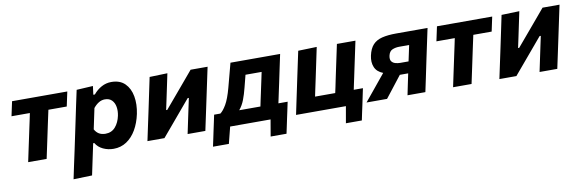

<svg xmlns="http://www.w3.org/2000/svg" viewBox="-51 -920 4593 1525"><g transform="rotate(-10 2246.0 -157.5)"><path d="M113 0Q124.5 -54.5 135 -104.2Q145.5 -154 159 -216.5L169.5 -266Q177 -300.5 183 -328.8Q189 -357 194 -382H46L71 -499H516.5L491.5 -382H343.5Q338 -357 332 -328.8Q326 -300.5 318.5 -266L308 -216.5Q295 -154 284.2 -104.2Q273.5 -54.5 262 0Z M444.5 196.5Q455.5 143 466.8 90.5Q478 38 491.5 -24L542.5 -266Q553.5 -319.5 566 -378Q578.5 -436.5 592 -499L724.5 -506.5L715.5 -437.5H728Q756.5 -472 793.5 -492.2Q830.5 -512.5 873 -512.5Q942.5 -512.5 982.5 -472.8Q1022.5 -433 1034 -368Q1045.5 -303 1030 -227.5Q1015 -156.5 983.5 -102.2Q952 -48 905.8 -17.2Q859.5 13.5 800.5 13.5Q755.5 13.5 716.2 -5Q677 -23.5 656.5 -58.5H647.5L638.5 -16Q626.5 40 616.2 89.2Q606 138.5 594.5 192ZM757.5 -115.5Q807.5 -115.5 837.8 -150.8Q868 -186 879 -239Q887 -277 881.2 -310.5Q875.5 -344 855 -364.8Q834.5 -385.5 799 -385.5Q772.5 -385.5 749.2 -371.2Q726 -357 706 -332L671 -166Q698 -115.5 757.5 -115.5Z M1075 0Q1086.5 -53.5 1097 -103.5Q1107.5 -153.5 1121 -216L1131.5 -265.5Q1147 -340 1158.2 -392.8Q1169.5 -445.5 1180.5 -499L1324.5 -503.5Q1314.5 -455.5 1304.8 -409.5Q1295 -363.5 1281.5 -299L1264 -217H1273L1379.5 -343Q1411 -380.5 1444.5 -420Q1478 -459.5 1511 -499H1648Q1636.5 -445 1625.5 -393Q1614.5 -341 1598.5 -265.5L1588 -216Q1574.5 -153.5 1564 -103.2Q1553.5 -53 1542 0H1399Q1409.5 -50.5 1419.2 -96.2Q1429 -142 1441 -199L1458.5 -281H1449L1347 -160Q1313.5 -120.5 1279.8 -80.2Q1246 -40 1212 0Z M1580 134Q1586.5 104 1593 73.5Q1599.5 43 1605.5 14Q1612.5 -18 1619.5 -51Q1626.5 -84 1633 -115H1683.5Q1706.5 -131.5 1732.2 -175.2Q1758 -219 1781.5 -306.5Q1796 -361 1808.2 -407.2Q1820.5 -453.5 1832.5 -499H2233Q2221.5 -445 2210.5 -393Q2199.5 -341 2184 -267L2173 -216Q2166.5 -186.5 2161.5 -161.8Q2156.5 -137 2151.5 -115H2226Q2219.5 -84 2212.5 -51.2Q2205.5 -18.5 2198.5 14Q2192 44.5 2185.8 74.2Q2179.5 104 2173 134H2045L2068 0H1742L1708 134ZM1908 -284.5Q1895 -232.5 1878.8 -190Q1862.5 -147.5 1835.5 -115H2006.5Q2011 -137 2016.2 -161.8Q2021.5 -186.5 2028 -216.5L2038.5 -266Q2046 -301 2052.2 -329.8Q2058.5 -358.5 2063.5 -384H1933.5Q1927.5 -360.5 1921.2 -336Q1915 -311.5 1908 -284.5Z M2652 134 2675.5 0H2273.5Q2284.5 -53.5 2295.2 -103.5Q2306 -153.5 2319 -216L2329.5 -266Q2345.5 -341 2356.5 -393.2Q2367.5 -445.5 2379 -499L2529 -503.5Q2517.5 -449 2506.2 -395.2Q2495 -341.5 2479 -266L2468.5 -216.5Q2462 -187 2457 -162.8Q2452 -138.5 2447.5 -117H2610Q2615 -138.5 2620 -162.5Q2625 -186.5 2631 -216L2641.5 -266Q2657.5 -341 2668.5 -393.2Q2679.5 -445.5 2691 -499H2840.5Q2829 -445.5 2818 -393.2Q2807 -341 2791 -266L2780.5 -216Q2774 -186.5 2769 -162.5Q2764 -138.5 2759.5 -117H2833.5Q2827 -86 2819.8 -52Q2812.5 -18 2806 14Q2799.5 44 2793 74.2Q2786.5 104.5 2780.5 134Z M2842 0Q2872.5 -37 2903 -74.2Q2933.5 -111.5 2963 -147.5L3013 -208.5Q2963.5 -227.5 2946.8 -268Q2930 -308.5 2941 -360Q2953 -416 2980.8 -446Q3008.5 -476 3055 -487.5Q3101.5 -499 3169 -499H3422Q3410.5 -445.5 3399.5 -393.2Q3388.5 -341 3372.5 -266L3362 -216Q3349 -153.5 3338.5 -103.5Q3328 -53.5 3316.5 0H3172.5Q3181 -42.5 3189.5 -82.5Q3198 -122.5 3208 -170.5H3140.5L3110.5 -132Q3085 -99 3059 -65.8Q3033 -32.5 3007.5 0ZM3159 -263.5H3227.5L3228 -266.5Q3235.5 -301.5 3242 -332Q3248.5 -362.5 3254.5 -391H3175Q3145 -391 3119.5 -380.5Q3094 -370 3086 -334Q3080 -304 3091.2 -289Q3102.5 -274 3121.8 -268.8Q3141 -263.5 3159 -263.5Z M3540 0Q3551.5 -54.5 3562 -104.2Q3572.5 -154 3586 -216.5L3596.5 -266Q3604 -300.5 3610 -328.8Q3616 -357 3621 -382H3473L3498 -499H3943.5L3918.5 -382H3770.5Q3765 -357 3759 -328.8Q3753 -300.5 3745.5 -266L3735 -216.5Q3722 -154 3711.2 -104.2Q3700.5 -54.5 3689 0Z M3913.5 0Q3925 -53.5 3935.5 -103.5Q3946 -153.5 3959.5 -216L3970 -265.5Q3985.5 -340 3996.8 -392.8Q4008 -445.5 4019 -499L4163 -503.5Q4153 -455.5 4143.2 -409.5Q4133.5 -363.5 4120 -299L4102.5 -217H4111.5L4218 -343Q4249.5 -380.5 4283 -420Q4316.5 -459.5 4349.5 -499H4486.5Q4475 -445 4464 -393Q4453 -341 4437 -265.5L4426.5 -216Q4413 -153.5 4402.5 -103.2Q4392 -53 4380.5 0H4237.5Q4248 -50.5 4257.8 -96.2Q4267.5 -142 4279.5 -199L4297 -281H4287.5L4185.5 -160Q4152 -120.5 4118.2 -80.2Q4084.5 -40 4050.5 0Z"/></g></svg>

Font: Commissioner
Style: Bold Italic
Weight: 700
Italic angle: -12°
Designer: Kostas Bartsokas
Foundry: Kostas Bartsokas
Version: Version 1.000; ttfautohint (v1.8.3)